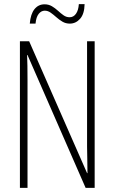

<svg xmlns="http://www.w3.org/2000/svg" viewBox="-20 -915 557 935"><path d="M441 0H397L114 -647H112Q113 -623 113.5 -594Q114 -565 114 -526V0H77V-714H122L404 -72H406Q406 -108 405 -143.5Q404 -179 404 -202V-714H441ZM125 -800Q129 -847 148 -870.5Q167 -894 197 -894Q217 -894 233 -884.5Q249 -875 262.5 -862.5Q276 -850 289.5 -840.5Q303 -831 319 -831Q338 -831 350 -848Q362 -865 364 -895H392Q391 -847 370 -823.5Q349 -800 320 -800Q300 -800 284 -809.5Q268 -819 254 -831.5Q240 -844 226.5 -853.5Q213 -863 198 -863Q181 -863 168.5 -847.5Q156 -832 153 -800Z"/></svg>

Font: Noto Sans Gujarati ExtraCondensed ExtraLight
Style: Regular
Weight: 200
Width: 2
Designer: Jelle Bosma - Monotype Design Team, Universal Thirst
Foundry: Monotype Imaging Inc.
Version: Version 2.106; ttfautohint (v1.8.4.7-5d5b)